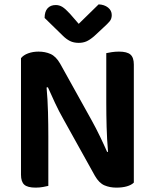

<svg xmlns="http://www.w3.org/2000/svg" viewBox="-20 -851 705 878"><path d="M143 7Q106 7 91 -6.5Q76 -20 76 -52V-585Q87 -599 108.5 -607Q130 -615 156 -615Q187 -615 211.5 -604Q236 -593 255 -560L399 -301Q419 -265 437.5 -226.5Q456 -188 470 -156L474 -157Q469 -216 467.5 -271.5Q466 -327 466 -381V-608Q474 -610 490.5 -612.5Q507 -615 524 -615Q561 -615 576.5 -601.5Q592 -588 592 -556V-16Q581 -5 560.5 1Q540 7 512 7Q482 7 457.5 -3.5Q433 -14 414 -47L270 -306Q250 -341 231.5 -380.5Q213 -420 199 -452L193 -451Q198 -396 199.5 -338Q201 -280 201 -228V-1Q193 1 177 4Q161 7 143 7ZM431 -831Q457 -830 474 -816.5Q491 -803 491 -782Q491 -765 481.5 -753.5Q472 -742 453 -725L410 -685Q390 -668 374.5 -661.5Q359 -655 340 -655Q317 -655 300 -663.5Q283 -672 267 -688L184 -769Q184 -798 197.5 -813Q211 -828 235 -828Q251 -828 265 -819.5Q279 -811 300 -788L340 -742Z"/></svg>

Font: Baloo Chettan 2 SemiBold
Style: Regular
Weight: 600
Designer: Maithili Shingre, Unnati Kotecha and Ek Type
Foundry: Ek Type
Version: Version 1.640;hotconv 1.0.111;makeotfexe 2.5.65597; ttfautoh